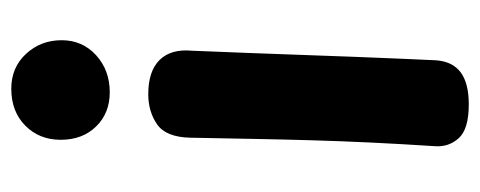

<svg xmlns="http://www.w3.org/2000/svg" viewBox="-282 -466 872 349"><g transform="rotate(90 154.5 -292.0)"><path d="M151.6 -125Q109.8 -125 89.4 -145.7Q69.1 -166.4 72.7 -204.6Q72.9 -207.7 73.9 -235.3Q74.9 -262.9 76.7 -305.6Q78.4 -348.3 80.1 -398.2Q81.7 -448 83.7 -497.2Q85.7 -546.4 87.3 -586.4Q88.9 -626.4 90.1 -648.3Q92.3 -678 111.9 -692.8Q131.6 -707.6 170.1 -707.6Q215.4 -707.6 231.8 -689.2Q248.2 -670.8 246.2 -645.6Q242.2 -584.2 239.6 -529.5Q237 -474.8 235.5 -422.7Q234 -370.7 233 -316.5Q232 -262.3 230.8 -201.3Q229.8 -157.2 206.6 -141.1Q183.4 -125 151.6 -125ZM141.8 124Q103.2 124 78.4 97.2Q53.6 70.4 53.6 32.4Q53.6 -5.3 80.9 -30.2Q108.2 -55 148.3 -55Q186.1 -55 210.3 -30.3Q234.6 -5.6 234.6 34.2Q234.6 73.2 208.8 98.6Q183.1 124 141.8 124Z"/></g></svg>

Font: Playpen Sans
Style: Regular
Weight: 400
Designer: Laura Meseguer, Veronika Burian, José Scaglione, Kostas Bartsokas, Vera Evstafieva, Tom Grace, Yorlmar Campos
Foundry: TypeTogether
Version: Version 2.000